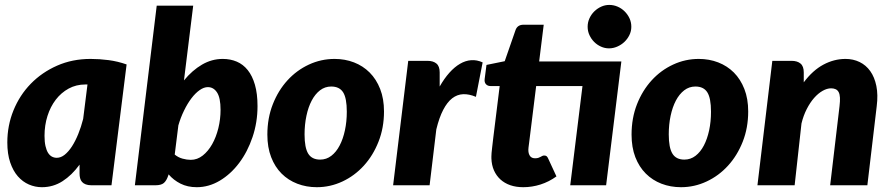

<svg xmlns="http://www.w3.org/2000/svg" viewBox="-20 -772 3716 800"><path d="M444.5 0H361.5Q347 0 337.2 -3.8Q327.5 -7.5 321.8 -14Q316 -20.5 313.8 -29.5Q311.5 -38.5 311.5 -49V-86Q279.5 -42 240.5 -17Q201.5 8 154.5 8Q126.5 8 100.5 -3.2Q74.5 -14.5 54.5 -37.2Q34.5 -60 22.5 -95.2Q10.5 -130.5 10.5 -178.5Q10.5 -249 36.2 -312.2Q62 -375.5 108.2 -423Q154.5 -470.5 218 -498.5Q281.5 -526.5 357.5 -526.5Q394.5 -526.5 432.5 -521.5Q470.5 -516.5 507.5 -503.5ZM216.5 -114.5Q233.5 -114.5 249.5 -127.2Q265.5 -140 279.8 -162Q294 -184 306 -213.5Q318 -243 326.5 -276.5L344.5 -420H335.5Q297.5 -420 266.2 -403Q235 -386 212.5 -356.8Q190 -327.5 177.8 -288.8Q165.5 -250 165.5 -206Q165.5 -181 169.5 -163.5Q173.5 -146 180.2 -135.2Q187 -124.5 196.2 -119.5Q205.5 -114.5 216.5 -114.5Z M542 0 633 -748.5H785L746.5 -437Q781 -479 821.8 -502.8Q862.5 -526.5 908 -526.5Q940 -526.5 966.5 -515.2Q993 -504 1012.2 -480Q1031.5 -456 1042.2 -418.8Q1053 -381.5 1053 -330Q1053 -262 1032.2 -200.8Q1011.5 -139.5 976.5 -93Q941.5 -46.5 895.8 -19.2Q850 8 800 8Q761.5 8 732.2 -6.8Q703 -21.5 682.5 -45.5L681 -40.5Q674 -19.5 663 -9.8Q652 0 627 0ZM846 -409Q829.5 -409 811.8 -396.5Q794 -384 777.5 -362.2Q761 -340.5 746.8 -311.2Q732.5 -282 723 -249V-248L708 -128Q722.5 -116 740.5 -111Q758.5 -106 775 -106Q802 -106 824.8 -124Q847.5 -142 864 -171.2Q880.5 -200.5 889.8 -238Q899 -275.5 899 -314.5Q899 -364 884.5 -386.5Q870 -409 846 -409Z M1314 -107Q1340 -107 1360.5 -122.8Q1381 -138.5 1395.2 -165.8Q1409.5 -193 1417.2 -229.2Q1425 -265.5 1425 -306.5Q1425 -363 1409.8 -387.2Q1394.5 -411.5 1360 -411.5Q1334 -411.5 1313.5 -395.8Q1293 -380 1278.8 -353Q1264.5 -326 1256.8 -289.5Q1249 -253 1249 -212Q1249 -156.5 1264.2 -131.8Q1279.5 -107 1314 -107ZM1300 8Q1256.5 8 1218.8 -6.5Q1181 -21 1153.2 -48.8Q1125.5 -76.5 1109.8 -117.2Q1094 -158 1094 -211Q1094 -280 1116.8 -337.8Q1139.5 -395.5 1178 -437.5Q1216.5 -479.5 1267.2 -503Q1318 -526.5 1374 -526.5Q1417.5 -526.5 1455 -512Q1492.5 -497.5 1520.2 -469.8Q1548 -442 1564 -401.2Q1580 -360.5 1580 -307.5Q1580 -239.5 1557.2 -181.8Q1534.5 -124 1496 -81.8Q1457.5 -39.5 1406.8 -15.8Q1356 8 1300 8Z M1618 0 1681 -518.5H1761Q1785 -518.5 1798.5 -507.2Q1812 -496 1812 -470.5V-411.5Q1831 -445 1852.5 -469Q1874 -493 1896.8 -506.2Q1919.5 -519.5 1943.2 -521.2Q1967 -523 1991 -512L1963 -368.5Q1934.5 -380.5 1909.8 -379.5Q1885 -378.5 1864.2 -362.5Q1843.5 -346.5 1826.8 -314.5Q1810 -282.5 1798 -233L1770 0Z M1997.5 0ZM2027.5 -112Q2027.5 -115.5 2027.5 -120.5Q2027.5 -125.5 2028.2 -134.8Q2029 -144 2030.8 -159.2Q2032.5 -174.5 2035.5 -199.5L2062 -413.5H2023.5Q2012 -413.5 2004.8 -421.2Q1997.5 -429 1999.5 -443.5L2007 -501.5L2083 -517L2127.5 -645Q2135 -669 2161.5 -669H2245.5L2226.5 -516H2569L2505.5 0H2356L2407 -413.5H2214L2188.5 -208Q2186 -187.5 2184.5 -175.8Q2183 -164 2182.2 -157.8Q2181.5 -151.5 2181.5 -149.2Q2181.5 -147 2181.5 -146.5Q2181.5 -132 2188.2 -122.2Q2195 -112.5 2209.5 -112.5Q2217.5 -112.5 2222.8 -114.2Q2228 -116 2232 -118.2Q2236 -120.5 2239.5 -122.2Q2243 -124 2247.5 -124Q2254.5 -124 2258 -120.8Q2261.5 -117.5 2264.5 -110.5L2298.5 -37Q2267.5 -14.5 2232 -3.2Q2196.5 8 2160.5 8Q2130.5 8 2106.5 -0.2Q2082.5 -8.5 2065.2 -24.2Q2048 -40 2038.2 -62Q2028.5 -84 2027.5 -112ZM2610.5 -660.5Q2610.5 -642 2602.5 -625.8Q2594.5 -609.5 2581.5 -597.2Q2568.5 -585 2551.8 -577.8Q2535 -570.5 2517.5 -570.5Q2500 -570.5 2484 -577.8Q2468 -585 2455.8 -597.2Q2443.5 -609.5 2436 -625.8Q2428.5 -642 2428.5 -660.5Q2428.5 -679 2436 -695.5Q2443.5 -712 2456.2 -724.5Q2469 -737 2485 -744.2Q2501 -751.5 2518.5 -751.5Q2536.5 -751.5 2553 -744.5Q2569.5 -737.5 2582.2 -725Q2595 -712.5 2602.8 -696Q2610.5 -679.5 2610.5 -660.5Z M2831.5 -107Q2857.5 -107 2878 -122.8Q2898.5 -138.5 2912.8 -165.8Q2927 -193 2934.8 -229.2Q2942.5 -265.5 2942.5 -306.5Q2942.5 -363 2927.2 -387.2Q2912 -411.5 2877.5 -411.5Q2851.5 -411.5 2831 -395.8Q2810.5 -380 2796.2 -353Q2782 -326 2774.2 -289.5Q2766.5 -253 2766.5 -212Q2766.5 -156.5 2781.8 -131.8Q2797 -107 2831.5 -107ZM2817.5 8Q2774 8 2736.2 -6.5Q2698.5 -21 2670.8 -48.8Q2643 -76.5 2627.2 -117.2Q2611.5 -158 2611.5 -211Q2611.5 -280 2634.2 -337.8Q2657 -395.5 2695.5 -437.5Q2734 -479.5 2784.8 -503Q2835.5 -526.5 2891.5 -526.5Q2935 -526.5 2972.5 -512Q3010 -497.5 3037.8 -469.8Q3065.5 -442 3081.5 -401.2Q3097.5 -360.5 3097.5 -307.5Q3097.5 -239.5 3074.8 -181.8Q3052 -124 3013.5 -81.8Q2975 -39.5 2924.2 -15.8Q2873.5 8 2817.5 8Z M3439 0 3478 -329.5Q3480.5 -350.5 3479.8 -365Q3479 -379.5 3474.5 -388Q3470 -396.5 3462 -400.2Q3454 -404 3443 -404Q3426 -404 3407.5 -393.5Q3389 -383 3372.2 -364Q3355.5 -345 3341.5 -317.8Q3327.5 -290.5 3319.5 -257.5L3291 0H3136L3198 -518.5H3278Q3302 -518.5 3315.5 -507.2Q3329 -496 3329 -470.5V-429Q3366.5 -479 3411 -502.8Q3455.5 -526.5 3503 -526.5Q3535 -526.5 3561.8 -513.5Q3588.5 -500.5 3606.2 -475.5Q3624 -450.5 3631.5 -413.8Q3639 -377 3633 -329.5L3594 0Z"/></svg>

Font: Lato Black
Style: Italic
Weight: 900
Italic angle: -7°
Designer: Lukasz Dziedzic
Foundry: tyPoland Lukasz Dziedzic
Version: Version 2.007; 2014-02-27